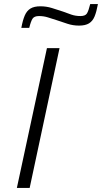

<svg xmlns="http://www.w3.org/2000/svg" viewBox="-20 -925 502 945"><path d="M63 0 211 -688H273L126 0ZM85 -788Q92 -826 102 -849Q112 -872 130 -883Q148 -894 179 -894Q208 -894 235.5 -885.5Q263 -877 290 -868Q311 -860 331.5 -853Q352 -846 376 -846Q400 -846 408 -859Q416 -872 424 -905H462Q455 -867 445.5 -844Q436 -821 418 -810Q400 -799 369 -799Q339 -799 312 -808Q285 -817 258 -826Q236 -833 215.5 -839.5Q195 -846 172 -846Q149 -846 140.5 -833.5Q132 -821 124 -788Z"/></svg>

Font: Saira SemiExpanded Light
Style: Italic
Weight: 300
Width: 6
Italic angle: -12°
Designer: Hector Gatti with collaboration of the Omnibus-Type team
Foundry: Omnibus-Type
Version: Version 1.101